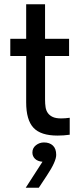

<svg xmlns="http://www.w3.org/2000/svg" viewBox="-20 -627 384 895"><path d="M28 -446H102V-607H190V-446H302V-366H190V-163Q190 -143 192.5 -127Q195 -111 203.5 -99.5Q212 -88 226.5 -81.5Q241 -75 265 -75Q284 -75 305 -78V1Q291 3 276.5 4Q262 5 248 5Q170 5 136 -31.5Q102 -68 102 -150V-366H28ZM100 248 178 127Q155 125 143 113Q131 101 131 84Q131 63 147.5 50Q164 37 185 37Q211 37 226.5 51.5Q242 66 242 95Q242 126 198 192L161 248Z"/></svg>

Font: Tilda Sans Medium
Style: Regular
Weight: 500
Designer: ParaType Ltd
Foundry: ParaType Ltd
Version: Version 1.009